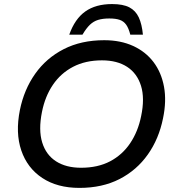

<svg xmlns="http://www.w3.org/2000/svg" viewBox="-20 -906 854 936"><path d="M367.3 10Q259.2 10 186.1 -38.4Q113 -86.7 83.8 -172.6Q54.6 -258.4 77 -369.8Q97.3 -469.7 151.5 -546.3Q205.7 -623 290.8 -666.5Q375.9 -710 488.3 -710Q567.8 -710 629 -682Q690.2 -654 728.5 -603.3Q766.8 -552.5 779.6 -482.8Q792.3 -413.2 774.8 -329.5Q754.8 -229.3 700.6 -152.7Q646.4 -76 562.5 -33Q478.6 10 367.3 10ZM375.2 -88.2Q456.9 -88.2 516.7 -119.6Q576.5 -151.1 614.7 -208Q653 -265 668 -339.7Q686.3 -426.5 667.5 -487.4Q648.6 -548.2 599.9 -580Q551.1 -611.8 477.1 -611.8Q396.7 -611.8 336.4 -580.4Q276.1 -548.9 237.9 -492.5Q199.6 -436 184.6 -360.3Q167 -272.7 185.6 -211.8Q204.3 -150.9 253.3 -119.5Q302.3 -88.2 375.2 -88.2ZM317.6 -737Q344.8 -813.8 395.7 -850Q446.7 -886.2 526.4 -886.2Q580 -886.2 610.6 -870.2Q641.2 -854.2 656.6 -821.1Q671.9 -787.9 676.7 -737H615.2Q607.2 -768.4 595.2 -785.4Q583.2 -802.3 563.8 -809.1Q544.3 -815.9 512.8 -815.9Q481.3 -815.9 458.7 -809.1Q436.1 -802.3 418.4 -785.4Q400.7 -768.4 382 -737Z"/></svg>

Font: REM Medium
Style: Italic
Weight: 500
Italic angle: -11°
Designer: Octavio Pardo
Foundry: Ashler Design
Version: Version 1.005;gftools[0.9.28]